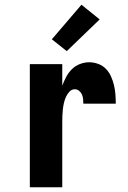

<svg xmlns="http://www.w3.org/2000/svg" viewBox="-20 -791 540 811"><path d="M106 0V-520H243V-429Q250 -448 259.5 -466Q269 -484 283.5 -498.5Q298 -513 317.5 -520.5Q337 -528 357 -528Q376 -528 395 -521Q414 -514 427.5 -500Q441 -486 449 -468Q457 -450 461.5 -431Q466 -412 467.5 -392.5Q469 -373 469 -353H332Q332 -363 331 -373Q330 -383 326 -392Q322 -401 314 -407.5Q306 -414 296 -414Q283 -414 273.5 -404Q264 -394 258.5 -381.5Q253 -369 250 -356Q247 -343 245.5 -329.5Q244 -316 243.5 -302.5Q243 -289 243 -276V0ZM262 -575 199 -625 324 -771 401 -709Z"/></svg>

Font: Iosevka SS18 Heavy
Style: Regular
Weight: 900
Monospace: yes
Designer: Belleve Invis
Foundry: Belleve Invis
Version: Version 25.1.1; ttfautohint (v1.8.4)